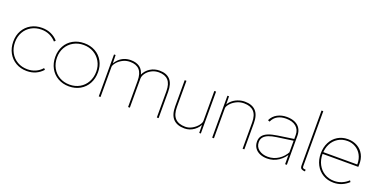

<svg xmlns="http://www.w3.org/2000/svg" viewBox="-21 -1495 4438 2259"><g transform="rotate(20 2197.5 -365.0)"><path d="M40 -263Q40 -341 74 -401.5Q108 -462 168.5 -496Q229 -530 306 -530Q368 -530 419 -507Q470 -484 506 -443L490 -426Q455 -465 408.5 -486.5Q362 -508 306 -508Q236 -508 180.5 -476.5Q125 -445 93.5 -389.5Q62 -334 62 -263Q62 -190 93.5 -133Q125 -76 180.5 -44Q236 -12 306 -12Q361 -12 408 -33Q455 -54 488 -93L504 -77Q467 -35 417 -12.5Q367 10 306 10Q229 10 168.5 -25Q108 -60 74 -122Q40 -184 40 -263Z M566 -263Q566 -340 600 -401Q634 -462 695 -496Q756 -530 834 -530Q912 -530 973 -496Q1034 -462 1067.5 -401Q1101 -340 1101 -263Q1101 -184 1067.5 -122Q1034 -60 973 -25Q912 10 834 10Q757 10 695.5 -25Q634 -60 600 -122Q566 -184 566 -263ZM1079 -263Q1079 -333 1047 -388.5Q1015 -444 959.5 -476Q904 -508 834 -508Q764 -508 707.5 -476Q651 -444 619.5 -388.5Q588 -333 588 -263Q588 -190 619.5 -133Q651 -76 707 -44Q763 -12 834 -12Q904 -12 960 -44Q1016 -76 1047.5 -133.5Q1079 -191 1079 -263Z M1206 -525H1226L1229 -393L1214 -396Q1238 -443 1269 -472.5Q1300 -502 1337 -516Q1374 -530 1417 -530Q1485 -530 1529 -498.5Q1573 -467 1588 -395L1576 -389L1582 -406Q1608 -465 1660.5 -497.5Q1713 -530 1777 -530Q1864 -530 1909.5 -480.5Q1955 -431 1955 -328V0H1933V-328Q1933 -421 1893 -464.5Q1853 -508 1775 -508Q1725 -508 1684 -486Q1643 -464 1619 -430.5Q1595 -397 1595 -364V0H1573V-328Q1573 -421 1533 -464.5Q1493 -508 1415 -508Q1364 -508 1321.5 -485Q1279 -462 1253.5 -430Q1228 -398 1228 -376V0H1206Z M2091 -197V-525H2113V-197Q2113 -102 2156 -57Q2199 -12 2283 -12Q2328 -12 2369.5 -36Q2411 -60 2436.5 -93Q2462 -126 2462 -149V-525H2484V0H2464L2462 -121L2471 -123Q2453 -68 2399.5 -29Q2346 10 2281 10Q2188 10 2139.5 -40.5Q2091 -91 2091 -197Z M2626 -525H2646L2648 -404L2639 -401Q2649 -435 2679.5 -465Q2710 -495 2753.5 -512.5Q2797 -530 2844 -530Q2934 -530 2981.5 -480.5Q3029 -431 3029 -328V0H3007V-328Q3007 -421 2965 -464.5Q2923 -508 2842 -508Q2790 -508 2745.5 -485Q2701 -462 2674.5 -430Q2648 -398 2648 -376V0H2637H2626Z M3368 -508Q3308 -508 3263.5 -484Q3219 -460 3196 -408L3173 -418Q3200 -474 3252 -502Q3304 -530 3369 -530Q3429 -530 3472 -510.5Q3515 -491 3538 -453.5Q3561 -416 3561 -364V0H3539V-367Q3539 -432 3494 -470Q3449 -508 3368 -508ZM3137 -139Q3137 -182 3160 -211.5Q3183 -241 3228 -259Q3273 -277 3343 -287L3547 -317V-295L3337 -265Q3279 -257 3239.5 -241.5Q3200 -226 3179.5 -201Q3159 -176 3159 -139Q3159 -80 3204 -46Q3249 -12 3316 -12Q3389 -12 3449.5 -51.5Q3510 -91 3544 -157L3557 -146Q3520 -75 3456.5 -32.5Q3393 10 3315 10Q3264 10 3223.5 -7.5Q3183 -25 3160 -58.5Q3137 -92 3137 -139Z M3726 -740H3748V-50Q3748 -32 3758.5 -27Q3769 -22 3788 -22V0Q3760 0 3743 -10.5Q3726 -21 3726 -51Z M3890 -263Q3890 -341 3921 -401.5Q3952 -462 4008 -496Q4064 -530 4135 -530Q4201 -530 4253.5 -500.5Q4306 -471 4334.5 -417Q4363 -363 4360 -291L4359 -265H3902V-287H4348L4336 -270L4338 -295Q4338 -357 4311.5 -405.5Q4285 -454 4239 -481Q4193 -508 4138 -508Q4071 -508 4020 -476.5Q3969 -445 3940.5 -389.5Q3912 -334 3912 -263Q3912 -190 3942.5 -133Q3973 -76 4026 -44Q4079 -12 4147 -12Q4197 -12 4241.5 -30.5Q4286 -49 4322 -83L4334 -65Q4295 -29 4248.5 -9.5Q4202 10 4147 10Q4072 10 4013.5 -25Q3955 -60 3922.5 -122Q3890 -184 3890 -263Z"/></g></svg>

Font: Easer Grotesk Variable
Style: Regular
Weight: 400
Designer: Boardeaser, Bonnie Shaver-Troup, Thomas Jockin
Foundry: Lexend
Version: Version 1.001;Glyphs 3.1.2 (3151)